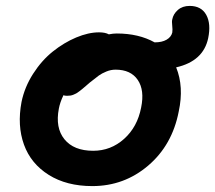

<svg xmlns="http://www.w3.org/2000/svg" viewBox="-20 -608 732 653"><path d="M293.9 24.9Q206.5 24.9 145.8 -13.2Q85 -51.3 61.5 -116.2Q38.1 -181.2 53.2 -261.2Q63.5 -311.5 92.5 -356.9Q121.6 -402.3 159.4 -432.6Q197.3 -462.9 239 -480.5Q280.8 -498 316.9 -498Q337.9 -498 350.1 -491.2Q364.7 -494.1 377 -494.1Q451.7 -494.1 505.9 -463.9Q530.8 -463.9 546.4 -472.9Q562 -481.9 565.9 -497.1Q567.4 -506.8 565.7 -521Q564 -535.2 565.9 -542Q569.3 -560.5 585 -574.2Q600.6 -587.9 625 -587.9Q664.6 -587.9 681.4 -557.6Q698.2 -527.3 688 -478Q671.4 -399.9 579.1 -378.9Q606 -313 587.9 -229Q565.9 -114.7 484.1 -44.9Q402.3 24.9 293.9 24.9ZM180.2 -238.8Q167.5 -173.3 199.2 -134.3Q231 -95.2 296.9 -95.2Q356.9 -95.2 402.1 -135.7Q447.3 -176.3 460 -242.2Q472.2 -301.3 448.5 -336.2Q424.8 -371.1 373 -371.1Q356.9 -371.1 341.6 -364.7Q326.2 -358.4 316.4 -351.3Q306.6 -344.2 285.2 -327.1Q280.8 -323.2 271.7 -315.4Q262.7 -307.6 259.3 -304.9Q255.9 -302.2 249.3 -297.1Q242.7 -292 239.3 -290.3Q235.8 -288.6 230.2 -286.1Q224.6 -283.7 219.5 -283Q214.4 -282.2 208 -282.2Q199.7 -282.2 195.8 -284.2Q184.1 -259.8 180.2 -238.8Z"/></svg>

Font: Shantell Sans Bouncy
Style: Italic
Weight: 600
Italic angle: -11.31°
Designer: Stephen Nixon, Anya Danilova, Shantell Martin
Foundry: Arrow Type
Version: Version 1.006;[9816181b4]